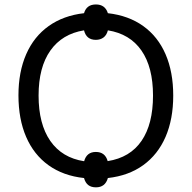

<svg xmlns="http://www.w3.org/2000/svg" viewBox="-20 -780 848 848"><path d="M351.1 6.3Q259.8 -3.4 194.6 -50Q129.4 -96.7 95.5 -175.3Q61.5 -253.9 61.5 -358.9Q61.5 -462.4 95.7 -540.5Q129.9 -618.7 195.1 -665Q260.3 -711.4 351.1 -721.7Q356.9 -741.2 369.9 -750.7Q382.8 -760.3 403.8 -760.3Q444.3 -760.3 456.5 -721.7Q547.9 -711.4 612.8 -664.8Q677.7 -618.2 711.4 -540Q745.1 -461.9 745.1 -357.9Q745.1 -253.9 711.2 -175.5Q677.2 -97.2 612.5 -50.5Q547.9 -3.9 456.5 6.3Q444.8 47.4 403.8 47.4Q382.8 47.4 369.9 37.4Q356.9 27.3 351.1 6.3ZM403.3 -108.9Q444.3 -108.9 455.6 -68.4Q554.7 -84 605.2 -158Q655.8 -231.9 655.8 -357.9Q655.8 -483.4 604.7 -556.9Q553.7 -630.4 456.5 -646Q451.2 -625 437.3 -614.5Q423.3 -604 403.3 -604Q361.3 -604 351.1 -646Q254.4 -630.4 202.4 -556.6Q150.4 -482.9 150.4 -357.9Q150.4 -232.4 202.1 -157.7Q253.9 -83 351.6 -67.9Q362.8 -108.9 403.3 -108.9Z"/></svg>

Font: Viking Open Sans
Style: Regular
Weight: 400
Foundry: Ascender Corporation
Version: Version 2.001